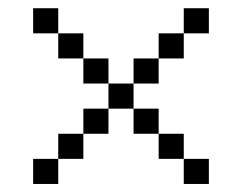

<svg xmlns="http://www.w3.org/2000/svg" viewBox="-20 -458 602 478"><path d="M62.5 -375H125V-437.5H62.5ZM62.5 0H125V-62.5H62.5ZM125 -62.5H187.5V-125H125ZM125 -312.5H187.5V-375H125ZM187.5 -125H250V-187.5H187.5ZM187.5 -250H250V-312.5H187.5ZM250 -187.5H312.5V-250H250ZM312.5 -125H375V-187.5H312.5ZM312.5 -250H375V-312.5H312.5ZM375 -62.5H437.5V-125H375ZM375 -312.5H437.5V-375H375ZM437.5 0H500V-62.5H437.5ZM437.5 -375H500V-437.5H437.5Z"/></svg>

Font: ChillMoonMono
Style: Regular
Weight: 400
Designer: Warren2060
Foundry: ChillType
Version: Version 1.000;Glyphs 3.1.1 (3135)